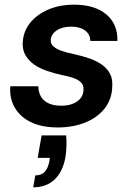

<svg xmlns="http://www.w3.org/2000/svg" viewBox="-20 -533 567 821"><path d="M227 12Q159 12 112.5 -10.5Q66 -33 43 -73Q20 -113 24 -164H144Q144 -141 154 -122Q164 -103 186 -92Q208 -81 242 -81Q272 -81 293 -90Q314 -99 325.5 -114Q337 -129 337 -150Q338 -169 326.5 -180.5Q315 -192 294 -199.5Q273 -207 245 -212Q213 -219 182 -229.5Q151 -240 127.5 -256Q104 -272 90 -295Q76 -318 77 -349Q79 -397 107.5 -433.5Q136 -470 185 -491.5Q234 -513 297 -513Q385 -513 434.5 -471.5Q484 -430 482 -358H366Q366 -386 344 -402.5Q322 -419 284 -419Q246 -419 222 -402.5Q198 -386 197 -362Q196 -346 208 -335Q220 -324 242 -316Q264 -308 294 -302Q331 -294 361.5 -283.5Q392 -273 415 -257Q438 -241 450 -218.5Q462 -196 460 -164Q459 -110 428.5 -70.5Q398 -31 345.5 -9.5Q293 12 227 12ZM122 268 131 217Q157 217 171 202Q185 187 191 157L193 142H141L158 46H263Q265 70 264 94Q263 118 260 138Q249 201 213.5 234.5Q178 268 122 268Z"/></svg>

Font: DM Sans 18pt SemiBold
Style: Italic
Weight: 600
Italic angle: -10°
Designer: Colophon Foundry, Jonny Pinhorn
Foundry: Colophon Foundry
Version: Version 4.004;gftools[0.9.30]